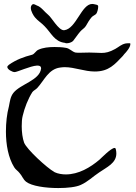

<svg xmlns="http://www.w3.org/2000/svg" viewBox="-20 -946 690 972"><path d="M639 -727H627C622 -727 617 -726 616 -726C593 -721 583 -709 563 -698C534 -682 515 -678 494 -678C477 -678 458 -680 432 -680C419 -680 400 -679 384 -679C376 -679 368 -679 362 -680C345 -684 332 -702 312 -704C296 -707 276 -708 256 -708C227 -708 197 -705 174 -694C162 -689 155 -673 143 -669C100 -658 62 -644 25 -618C20 -614 17 -610 17 -607C17 -594 43 -581 54 -581C67 -581 133 -612 167 -614H170C181 -614 188 -610 188 -601V-599C181 -539 84 -521 48 -476C32 -456 30 -431 25 -407C15 -370 10 -325 10 -280C10 -214 22 -147 52 -99C59 -87 71 -81 79 -70C92 -56 96 -39 112 -26C140 -4 210 6 275 6C322 6 366 1 389 -10C425 -26 450 -52 482 -73C521 -100 569 -120 569 -169C569 -176 568 -184 566 -192C565 -195 563 -197 560 -197C542 -197 490 -143 484 -138C437 -98 378 -63 313 -63C296 -63 274 -66 257 -74L254 -76C219 -95 115 -190 102 -224C94 -246 90 -277 90 -307C90 -326 91 -345 95 -360C104 -399 122 -446 144 -480C150 -488 162 -493 169 -501C204 -539 225 -596 284 -604C292 -605 300 -606 307 -606C358 -606 407 -584 460 -584C531 -584 561 -620 602 -663L609 -672C619 -682 640 -706 640 -723C640 -724 640 -725 639 -727ZM317 -727C327 -727 342 -730 351 -740C363 -755 373 -771 386 -786C394 -796 409 -804 415 -815C424 -831 432 -845 444 -859C450 -866 462 -870 467 -876C472 -882 477 -900 477 -911C477 -914 477 -917 476 -918C473 -922 464 -923 460 -924C456 -925 451 -926 447 -926C392 -926 366 -800 305 -793H303C276 -793 241 -858 224 -871C205 -886 189 -911 167 -918C162 -920 155 -925 149 -925C148 -925 146 -925 145 -924C139 -920 136 -914 136 -906C136 -889 150 -866 157 -858C171 -841 190 -830 205 -814C240 -779 255 -735 309 -729C311 -728 312 -727 317 -727Z"/></svg>

Font: Ancial
Style: Regular
Weight: 400
Designer: Daytona Mess (Anne-Dauphine Borione)
Foundry: Daytona Mess (Anne-Dauphine Borione)
Version: Version 1.000;Glyphs 3.2 (3192)